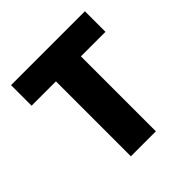

<svg xmlns="http://www.w3.org/2000/svg" viewBox="-148 -639 751 751"><g transform="rotate(-45 227.0 -264.0)"><path d="M430.7 -414.6H294.9V0H156.7V-414.6H22V-528.3H430.7Z"/></g></svg>

Font: RobotoCondensed-Bold
Style: Bold
Weight: 700
Designer: Google
Version: Version 2.001240; 2014